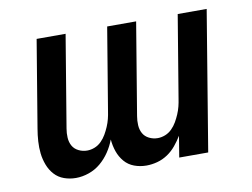

<svg xmlns="http://www.w3.org/2000/svg" viewBox="-63 -609 926 705"><g transform="rotate(-10 400.0 -256.0)"><path d="M167 8Q144 8 123 0.5Q102 -7 87.5 -23Q73 -39 65 -60Q57 -81 54.5 -103Q52 -125 53.5 -148.5Q55 -172 59 -195L113 -520H221L164 -177Q161 -160 162 -143Q163 -126 170.5 -112.5Q178 -99 193 -91.5Q208 -84 225 -84Q239 -84 253 -89.5Q267 -95 278 -106Q289 -117 296.5 -130Q304 -143 310 -157Q316 -171 319.5 -185Q323 -199 325 -213L376 -520H484L427 -177Q424 -160 425 -143Q426 -126 433.5 -112.5Q441 -99 456 -91.5Q471 -84 488 -84Q502 -84 516 -89.5Q530 -95 541 -106Q552 -117 559.5 -130Q567 -143 573 -157Q579 -171 582.5 -185Q586 -199 588 -213L639 -520H747L661 0H553L566 -79Q555 -61 541 -44Q527 -27 509 -15Q491 -3 470.5 2.5Q450 8 430 8Q406 8 384.5 0Q363 -8 348.5 -25Q334 -42 326.5 -63.5Q319 -85 317 -109Q308 -85 293.5 -63.5Q279 -42 259.5 -25.5Q240 -9 215.5 -0.5Q191 8 167 8Z"/></g></svg>

Font: Iosevka Aile Semibold
Style: Italic
Weight: 600
Italic angle: -9°
Designer: Belleve Invis
Foundry: Belleve Invis
Version: Version 31.1.0; ttfautohint (v1.8.4)